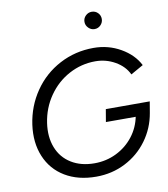

<svg xmlns="http://www.w3.org/2000/svg" viewBox="-98 -998 956 1092"><g transform="rotate(-10 380.0 -452.0)"><path d="M62 -342.2Q77 -447.5 135.1 -532.1Q193.2 -616.7 283.5 -664.3Q373.8 -712 480 -712Q565 -712 635.8 -671.4Q706.7 -630.8 739.2 -567.2L666.5 -526.2Q643.5 -575.2 591 -605.2Q538.5 -635.3 476.8 -635.3Q395.7 -635.3 324.3 -596.9Q253 -558.5 205.9 -490.3Q158.8 -422.2 146.3 -337.2Q134.7 -258.3 159 -196Q183.3 -133.7 239.3 -99.2Q295.3 -64.7 373.3 -64.7Q441.2 -64.7 499.8 -93.5Q558.5 -122.3 598 -173.2Q637.5 -224 649.7 -288.8L731.7 -291.7Q717 -205.5 666.3 -136.2Q615.7 -67 538.3 -27.5Q461 12 369.7 12Q265.2 12 190.3 -33Q115.5 -78 81.7 -158.9Q47.8 -239.8 62 -342.2ZM489 -357H742.7L731.7 -291.7L689.7 -284.5H476.7ZM455.5 -866.3Q455.5 -887.3 470.5 -901.8Q485.5 -916.3 505.5 -916.3Q526.5 -916.3 541 -901.8Q555.5 -887.3 555.5 -866.3Q555.5 -846.3 541 -831.3Q526.5 -816.3 505.5 -816.3Q485.5 -816.3 470.5 -831.3Q455.5 -846.3 455.5 -866.3Z"/></g></svg>

Font: Oak Sans Light Italic
Style: Regular
Weight: 400
Italic angle: -9.5°
Foundry: Erik Kennedy, Walven
Version: Version 1.000;Glyphs 3.1.2 (3151)